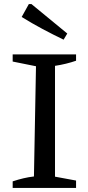

<svg xmlns="http://www.w3.org/2000/svg" viewBox="-20 -919 429 939"><path d="M42 0V-32Q69 -41 94.5 -47Q120 -53 146 -56L156 -595L42 -618V-653H352V-622Q329 -614 302.5 -607.5Q276 -601 249 -597V-55L352 -36V0ZM291 -725Q239 -750 187.5 -777.5Q136 -805 86 -836L121 -899H134L309 -755Z"/></svg>

Font: Piazzolla 24pt Medium
Style: Regular
Weight: 500
Designer: Juan Pablo del Peral
Foundry: Huerta Tipografica
Version: Version 2.005